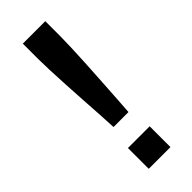

<svg xmlns="http://www.w3.org/2000/svg" viewBox="-230 -716 744 744"><g transform="rotate(-45 142.0 -344.0)"><path d="M105 -211Q104 -237 101.5 -277.5Q99 -318 96 -365Q93 -412 90.5 -458Q88 -504 86.5 -542.5Q85 -581 85 -604V-688H208V-604Q208 -581 206.5 -542.5Q205 -504 202.5 -458Q200 -412 197 -365Q194 -318 191.5 -277.5Q189 -237 187 -211ZM87 0V-114H206V0Z"/></g></svg>

Font: Saira SemiExpanded Medium
Style: Regular
Weight: 500
Width: 6
Designer: Hector Gatti with collaboration of the Omnibus-Type team
Foundry: Omnibus-Type
Version: Version 1.101